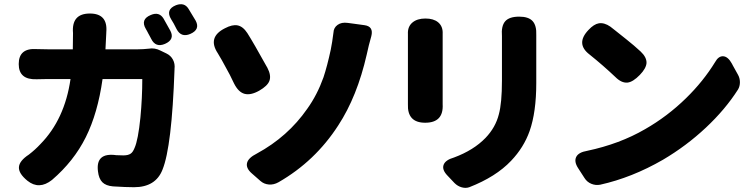

<svg xmlns="http://www.w3.org/2000/svg" viewBox="-20 -856 3596 923"><path d="M112 13Q69 -22 71 -52.5Q73 -83 119 -113Q150 -137 174 -163Q291 -282 319 -476H208Q177 -476 156 -475Q70 -472 70 -548Q70 -626 156 -620Q175 -619 208 -619H330Q331 -644 331 -697Q323 -791 412 -791Q499 -791 491 -701Q491 -700 491 -699Q489 -645 487 -619H644Q668 -619 695 -622Q724 -627 751 -613L780 -599Q801 -589 811.5 -569Q822 -549 819 -525Q819 -524 819 -523Q806 -150 761 -40Q728 44 624 44Q587 44 523 40Q489 37 472 20Q455 3 451 -32Q439 -124 539 -110Q551 -109 573 -109Q597 -109 609 -118Q619 -125 627 -145Q644 -183 655 -291Q664 -386 664 -476H568H473Q450 -312 392.5 -196.5Q335 -81 230 9Q168 58 112 13ZM707 -669Q704 -674 699 -684Q695 -691 693 -695Q691 -699 687 -706.5Q683 -714 681 -717Q654 -763 705 -784Q745 -801 766 -767Q787 -730 799 -708Q821 -666 773 -645Q728 -626 707 -669ZM829 -716Q825 -725 815 -743Q807 -757 803 -763Q774 -810 826 -831Q866 -846 886 -814Q897 -797 918 -761Q920 -758 921 -756Q943 -714 895 -693Q851 -674 829 -716Z M1232 14 1191 -22Q1162 -47 1167.5 -72Q1173 -97 1215 -118Q1364 -199 1457 -333Q1505 -400 1535 -484Q1553 -538 1570 -617Q1577 -651 1583 -699Q1584 -723 1603 -736.5Q1622 -750 1651 -746L1681 -742L1732 -735Q1777 -729 1765 -682Q1752 -637 1743 -594Q1697 -392 1606 -253Q1495 -81 1319 20Q1296 33 1272.5 31Q1249 29 1232 14ZM1105 -455Q1084 -500 1066 -531Q1047 -567 1027 -600Q976 -677 1061 -720Q1097 -739 1122 -734Q1148 -729 1169 -697Q1200 -648 1262 -536Q1264 -533 1265 -531Q1285 -493 1275 -467Q1266 -443 1226 -420Q1185 -397 1155.5 -405Q1126 -413 1105 -455Z M2165 24 2131 -12Q2104 -40 2112.5 -63.5Q2121 -87 2163 -99Q2257 -134 2314 -193Q2362 -243 2378 -306Q2393 -361 2393 -468V-670Q2393 -676 2393 -682Q2389 -731 2408.5 -753.5Q2428 -776 2476 -776Q2521 -776 2540.5 -754.5Q2560 -733 2558 -687Q2558 -679 2558 -670V-563V-457Q2558 -317 2526 -226Q2498 -147 2437 -83Q2364 -6 2236 44Q2219 50 2199.5 44.5Q2180 39 2165 24ZM2024 -266Q1937 -266 1941 -356Q1941 -357 1941 -358V-690Q1941 -691 1941 -692Q1939 -728 1963 -748Q1986 -767 2025 -767Q2064 -767 2086 -749Q2110 -729 2108 -693Q2108 -692 2108 -690V-523V-357Q2108 -356 2108 -355Q2113 -266 2024 -266Z M2790 0 2759 -48Q2739 -79 2750 -101.5Q2761 -124 2803 -131Q2959 -164 3081 -235Q3188 -296 3278 -384Q3361 -465 3418 -558Q3434 -587 3457 -585.5Q3480 -584 3499 -549L3502 -543L3527 -498Q3537 -481 3537 -461Q3537 -441 3528 -426Q3467 -330 3373 -242Q3279 -154 3167 -88Q3018 -2 2865 32Q2843 36 2822.5 27.5Q2802 19 2790 0ZM2938 -486Q2880 -541 2814 -594Q2746 -646 2809 -712Q2835 -740 2859 -744Q2885 -748 2914 -728Q2922 -722 2937 -710Q2973 -681 2991 -667Q3030 -636 3059.5 -608.5Q3089 -581 3088 -553Q3086 -527 3056 -496Q3023 -462 2997 -459Q2968 -456 2938 -486Z"/></svg>

Font: GenSenRounded TW H
Style: Regular
Weight: 900
Version: Version 1.501;PS 1;hotconv 16.6.51;makeotf.lib2.5.65220